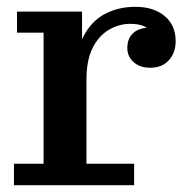

<svg xmlns="http://www.w3.org/2000/svg" viewBox="-20 -544 562 564"><path d="M21 0V-63H108V-448H30V-510H221V-335L234 -338V-63H374V0ZM199 -311Q200 -388 224 -435Q248 -482 288 -503Q328 -524 378 -524Q431 -524 463.5 -497Q496 -470 496 -423Q496 -389 476 -367Q456 -345 421 -345Q391 -345 372.5 -361.5Q354 -378 354 -403Q354 -434 375 -450Q396 -466 440 -463L434 -423Q432 -448 413.5 -461Q395 -474 363 -474Q329 -474 299 -456Q269 -438 251.5 -402Q234 -366 234 -311Z"/></svg>

Font: Montagu Slab 120pt Medium
Style: Regular
Weight: 500
Designer: Florian Karsten
Foundry: Florian Karsten
Version: Version 1.000